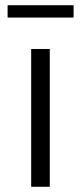

<svg xmlns="http://www.w3.org/2000/svg" viewBox="-20 -713 309 733"><path d="M99 -526H170V0H99ZM9 -693H261V-646H9Z"/></svg>

Font: APTA Sans Regular
Style: Regular
Weight: 400
Version: Version 7.200